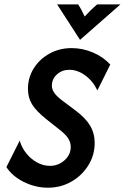

<svg xmlns="http://www.w3.org/2000/svg" viewBox="-20 -860 579 891"><path d="M202.1 11.1Q144.4 11.1 90.6 -15.6Q36.8 -42.4 9.7 -84.7L71.5 -207.6Q80.6 -175 102.1 -148.3Q123.6 -121.5 152.4 -105.9Q181.2 -90.3 211.8 -90.3Q238.2 -90.3 260.1 -102.4Q281.9 -114.6 295.1 -134Q308.3 -153.5 308.3 -177.8Q308.3 -199.3 296.2 -218.1Q284 -236.8 259 -256.2L195.8 -306.2Q149.3 -343.1 129.5 -374.7Q109.7 -406.2 109.7 -447.2Q109.7 -500 136.8 -543.1Q163.9 -586.1 210.1 -611.5Q256.2 -636.8 312.5 -636.8Q363.2 -636.8 411.5 -616.3Q459.7 -595.8 491.7 -560.4L431.9 -440.3Q411.8 -483.3 376 -509.7Q340.3 -536.1 301.4 -536.1Q268.1 -536.1 244.4 -514.9Q220.8 -493.8 220.8 -462.5Q220.8 -445.1 231.6 -429.5Q242.4 -413.9 266.7 -395.1L330.6 -347.2Q377.1 -312.5 398.3 -276.7Q419.4 -241 419.4 -196.5Q419.4 -140.3 389.9 -92.7Q360.4 -45.1 311.1 -17Q261.8 11.1 202.1 11.1ZM351.4 -675 245.1 -839.6H342.4Q351.4 -826.4 358.3 -813.2Q365.3 -800 372.9 -783.3Q388.2 -800 401.7 -813.2Q415.3 -826.4 430.6 -839.6H538.9Z"/></svg>

Font: Afacad SemiBold
Style: Italic
Weight: 600
Italic angle: -14°
Designer: Kristian Moeller
Foundry: Dicotype
Version: Version 1.000